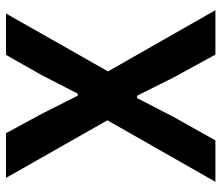

<svg xmlns="http://www.w3.org/2000/svg" viewBox="-69 -669 738 640"><g transform="rotate(-90 300.0 -349.0)"><path d="M586 0H438L362 -139L301 -261H293L230 -139L152 0H14L219 -360L27 -698H176L240 -580L301 -459H308L370 -580L437 -698H575L382 -358Z"/></g></svg>

Font: IBM Plex Mono SemiBold
Style: Regular
Weight: 600
Monospace: yes
Designer: Mike Abbink, Paul van der Laan, Pieter van Rosmalen
Foundry: Bold Monday
Version: Version 2.3